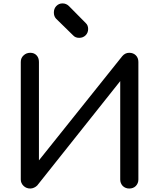

<svg xmlns="http://www.w3.org/2000/svg" viewBox="-20 -1085 916 1105"><path d="M154.3 0Q131.8 0 116.2 -14.6Q99.6 -30.3 99.6 -51.8Q99.6 -277.3 99.6 -728.5Q99.6 -752 116.2 -766.6Q131.8 -781.2 154.3 -781.2Q176.8 -781.2 190.4 -766.6Q204.1 -752 204.1 -728.5Q204.1 -540 204.1 -162.1Q324.2 -311.5 683.6 -761.7Q700.2 -781.2 723.6 -781.2Q747.1 -781.2 761.7 -766.6Q776.4 -752 776.4 -728.5Q776.4 -502.9 776.4 -51.8Q776.4 -30.3 761.7 -14.6Q747.1 0 723.6 0Q702.1 0 686.5 -14.6Q671.9 -30.3 671.9 -51.8Q671.9 -240.2 671.9 -618.2Q552.7 -467.8 194.3 -17.6Q186.5 -9.8 175.8 -4.9Q165 0 154.3 0ZM435.5 -867.2Q414.1 -867.2 401.4 -880.9Q368.2 -913.1 302.7 -977.5Q290 -991.2 290 -1012.7Q290 -1035.2 303.7 -1049.8Q318.4 -1065.4 339.8 -1065.4Q361.3 -1065.4 377 -1049.8Q409.2 -1017.6 473.6 -952.1Q487.3 -939.5 487.3 -918Q487.3 -896.5 472.7 -881.8Q458 -867.2 435.5 -867.2Z"/></svg>

Font: Abed
Style: Bold
Weight: 700
Designer: Johan Aakerlund
Version: Version 3.105